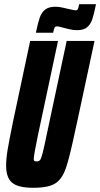

<svg xmlns="http://www.w3.org/2000/svg" viewBox="-20 -882 475 910"><path d="M9 -97Q9 -130 16.5 -174.5Q24 -219 41 -302L123 -688H255L160 -242Q140 -146 140 -129Q140 -121 143.5 -119Q147 -117 155 -117Q165 -117 170.5 -124.5Q176 -132 183.5 -162.5Q191 -193 201 -242L296 -688H428L345 -301L340 -279Q311 -140 293 -87Q275 -34 242.5 -13Q210 8 138 8Q66 8 37.5 -16Q9 -40 9 -97ZM242 -850Q261 -850 276.5 -846Q292 -842 298 -841Q333 -833 338 -833Q346 -833 349 -839Q352 -845 355 -862H435Q425 -813 417 -789.5Q409 -766 392.5 -752.5Q376 -739 345 -739Q327 -739 311.5 -743Q296 -747 290 -748Q282 -750 269 -753.5Q256 -757 250 -757Q242 -757 238.5 -750.5Q235 -744 232 -727H150Q160 -775 168.5 -799Q177 -823 194 -836.5Q211 -850 242 -850Z"/></svg>

Font: Saira Ultra Condensed Black
Style: Italic
Weight: 900
Width: 1
Italic angle: -12°
Designer: Hector Gatti with collaboration of the Omnibus-Type team
Foundry: Omnibus-Type
Version: Version 1.001; ttfautohint (v1.8)